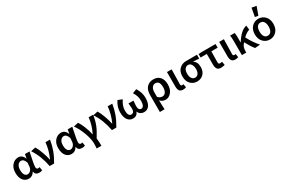

<svg xmlns="http://www.w3.org/2000/svg" viewBox="169 -2372 6170 4140"><g transform="rotate(-30 3253.5 -302.0)"><path d="M371.1 -211.9 377.9 -299.8Q345.7 -407.7 272.9 -408.2Q226.1 -408.2 192.6 -364.5Q159.2 -320.8 159.2 -242.4Q159.2 -164.1 186 -123.5Q212.9 -83 256.8 -83Q300.8 -83 334 -121.1Q367.2 -159.2 371.1 -211.9ZM256.8 -502.9Q358.9 -502.9 399.9 -390.1H403.8L421.9 -491.2H536.1Q534.2 -478.5 519 -409.7Q473.1 -200.2 473.1 -133.8Q473.1 -106.4 486.6 -94.2Q500 -82 517.6 -82Q535.2 -82 554.2 -88.9L568.8 -2.9Q539.1 12.2 494.1 12.2Q393.1 12.2 381.8 -78.1H377.9Q325.7 12.2 235.8 12.2Q146 12.2 93.5 -54.9Q41 -122.1 41 -241.2Q41 -360.4 104.5 -431.6Q168 -502.9 256.8 -502.9Z M754.4 0Q704.6 -272.9 568.4 -477.1L685.5 -502.9Q728.5 -432.6 768.6 -322.3Q808.6 -211.9 827.6 -118.2H831.5Q915.5 -301.3 932.6 -491.2H1046.4Q1025.4 -360.4 983.9 -246.1Q942.4 -131.8 864.3 0Z M1436 -211.9 1442.9 -299.8Q1410.6 -407.7 1337.9 -408.2Q1291 -408.2 1257.6 -364.5Q1224.1 -320.8 1224.1 -242.4Q1224.1 -164.1 1251 -123.5Q1277.8 -83 1321.8 -83Q1365.7 -83 1398.9 -121.1Q1432.1 -159.2 1436 -211.9ZM1321.8 -502.9Q1423.8 -502.9 1464.8 -390.1H1468.8L1486.8 -491.2H1601.1Q1599.1 -478.5 1584 -409.7Q1538.1 -200.2 1538.1 -133.8Q1538.1 -106.4 1551.5 -94.2Q1564.9 -82 1582.5 -82Q1600.1 -82 1619.1 -88.9L1633.8 -2.9Q1604 12.2 1559.1 12.2Q1458 12.2 1446.8 -78.1H1442.9Q1390.6 12.2 1300.8 12.2Q1210.9 12.2 1158.4 -54.9Q1106 -122.1 1106 -241.2Q1106 -360.4 1169.4 -431.6Q1232.9 -502.9 1321.8 -502.9Z M1827.1 48.8Q1826.7 -58.6 1769 -214.8Q1711.4 -371.1 1633.3 -477.1L1750.5 -502.9Q1791.5 -444.8 1833 -341.8Q1874.5 -238.8 1897.5 -131.8H1901.4Q1993.2 -316.9 2007.3 -491.2H2121.6Q2100.6 -361.3 2060.1 -255.9Q2019.5 -150.4 1929.2 -8.8Q1940.4 64.5 1940.4 178.2H1821.3Q1827.1 126.5 1827.1 48.8Z M2304.2 0Q2254.4 -272.9 2118.2 -477.1L2235.4 -502.9Q2278.3 -432.6 2318.4 -322.3Q2358.4 -211.9 2377.4 -118.2H2381.3Q2465.3 -301.3 2482.4 -491.2H2596.2Q2575.2 -360.4 2533.7 -246.1Q2492.2 -131.8 2414.1 0Z M2829.6 12.2Q2746.6 12.2 2697.5 -53.5Q2648.4 -119.1 2648.4 -248Q2648.4 -377 2731.4 -502.9L2838.4 -460Q2797.4 -396 2777.3 -340.6Q2757.3 -285.2 2757.3 -220.2Q2757.3 -155.3 2777.8 -118.7Q2798.3 -82 2835.4 -82Q2911.6 -82 2911.6 -189Q2911.6 -228 2901.4 -319.8H3024.4Q3014.6 -228 3014.6 -189Q3014.6 -82 3087.4 -82Q3122.6 -82 3143.6 -122.1Q3164.6 -162.1 3164.6 -232.4Q3164.6 -302.7 3148.9 -351.8Q3133.3 -400.9 3094.7 -462.9L3199.7 -502.9Q3280.8 -376 3280.8 -248Q3280.8 -120.1 3234.1 -54Q3187.5 12.2 3102.5 12.2Q3057.6 12.2 3020.5 -10.5Q2983.4 -33.2 2965.3 -79.1H2961.4Q2925.8 12.2 2829.6 12.2Z M3614.3 -83Q3661.1 -83 3692.6 -127.4Q3724.1 -171.9 3724.1 -252Q3724.1 -407.7 3617.2 -408.2Q3568.4 -408.2 3536.4 -366.2Q3504.4 -324.2 3504.4 -249V-136.2Q3550.3 -83 3614.3 -83ZM3395 178.2V-243.2Q3395 -371.1 3457.5 -437Q3520 -502.9 3623 -502.9Q3726.1 -502.9 3784.2 -437Q3842.3 -371.1 3842.3 -252Q3842.3 -132.8 3781.7 -60.3Q3721.2 12.2 3639.2 12.2Q3557.1 12.2 3504.4 -49.8Q3507.8 84 3512.2 178.2Z M4075.7 12.2Q4011.7 12.2 3984.9 -23.9Q3958 -60.1 3958 -128.9V-491.2H4074.7Q4066.9 -163.1 4066.9 -122.6Q4066.9 -82 4104 -82Q4119.1 -82 4134.8 -87.9L4148.9 -2Q4116.7 12.2 4075.7 12.2Z M4426.8 -82Q4475.6 -82 4505.4 -122.6Q4534.7 -163.1 4534.7 -232.4Q4534.7 -301.8 4505.9 -349.6Q4477.1 -397.5 4427.2 -397Q4377.4 -397 4347.2 -357.4Q4316.9 -317.4 4316.9 -242.2Q4316.9 -167 4347.2 -124.5Q4377.4 -82 4426.8 -82ZM4644.5 -223.1Q4645 -115.2 4583.5 -51.8Q4522 11.7 4425.3 12.2Q4328.6 12.7 4263.7 -54.7Q4198.7 -122.1 4198.7 -241.7Q4198.7 -361.3 4266.1 -425.8Q4333.5 -490.2 4430.7 -491.2H4705.6V-395Q4605.5 -403.8 4558.6 -404.8V-400.9Q4644.5 -353 4644.5 -223.1Z M5017.1 12.2Q4952.1 12.2 4924.8 -24.9Q4897.5 -62 4897.5 -133.8V-399.9H4743.2V-485.8L4815.4 -491.2H5167.5V-399.9H5010.3Q5006.3 -269 5006.3 -127.9Q5006.3 -82 5045.4 -82Q5067.4 -82 5097.2 -89.8L5113.3 -2.9Q5064 12.2 5017.1 12.2Z M5376 12.2Q5312 12.2 5285.2 -23.9Q5258.3 -60.1 5258.3 -128.9V-491.2H5375Q5367.2 -163.1 5367.2 -122.6Q5367.2 -82 5404.3 -82Q5419.4 -82 5435.1 -87.9L5449.2 -2Q5417 12.2 5376 12.2Z M5648.9 -26.9V0H5540V-348.1Q5540 -438 5529.8 -491.2H5643.6Q5652.3 -454.1 5652.8 -373V-251H5656.7Q5717.8 -352.1 5790 -419.9Q5862.3 -487.8 5940.9 -502.9L5950.7 -395Q5874.5 -375 5793 -293.9Q5830.1 -219.7 5884.8 -138.7Q5939.5 -57.6 5991.7 0L5862.8 9.8Q5793.9 -73.2 5719.7 -215.8Q5711.9 -206.1 5693.8 -184.1Q5648.9 -132.3 5648.9 -26.9Z M6193.4 -570.8 6231.4 -782.2 6346.2 -762.2 6271.5 -556.2ZM6151.4 -125.5Q6180.2 -82 6235.4 -82Q6290.5 -82 6319.3 -125.5Q6348.1 -168.9 6348.1 -245.1Q6348.1 -321.3 6318.8 -365.2Q6289.6 -409.2 6235.4 -409.2Q6181.2 -409.2 6151.9 -365.2Q6122.6 -321.3 6122.6 -245.1Q6122.6 -168.9 6151.4 -125.5ZM6235.4 12.2Q6138.2 11.7 6071.3 -57.6Q6004.4 -127 6004.4 -245.6Q6004.4 -364.3 6071.3 -433.6Q6138.2 -502.9 6235.4 -502.9Q6332.5 -502.9 6399.4 -433.6Q6466.3 -364.3 6466.3 -245.6Q6466.3 -127 6399.4 -57.6Q6332.5 11.7 6235.4 12.2Z"/></g></svg>

Font: SourceSansPro-Semibold
Style: Regular
Weight: 600
Designer: Paul D. Hunt
Foundry: Adobe Systems Incorporated
Version: Version 2.020;PS 2.0;hotconv 1.0.86;makeotf.lib2.5.63406